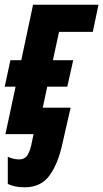

<svg xmlns="http://www.w3.org/2000/svg" viewBox="-32 -568 437 813"><path d="M1 211V96Q26 107 49 107Q74 107 85.5 87Q97 67 103 34L110 0H-9L34 -201H-12L12 -313H58L108 -548H385L361 -433H218L192 -313H278L253 -201H168L149 -112H267L233 37Q215 123 178.5 174Q142 225 73 225Q49 225 33 221.5Q17 218 1 211Z"/></svg>

Font: Noto Sans Display Ex Bold Cond
Style: Italic
Weight: 800
Width: 3
Italic angle: -12°
Designer: Monotype Design team
Foundry: Monotype Imaging Inc.
Version: Version 1.000